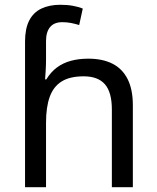

<svg xmlns="http://www.w3.org/2000/svg" viewBox="-20 -785 657 805"><path d="M85 -611Q85 -665 102.5 -699Q120 -733 153.5 -749Q187 -765 233 -765Q262 -765 286.5 -760.5Q311 -756 327 -749L312 -680Q296 -685 278.5 -688.5Q261 -692 241 -692Q207 -692 190 -671.5Q173 -651 173 -613V-535Q173 -513 171.5 -488Q170 -463 169 -452H174Q193 -483 218.5 -502Q244 -521 277 -530Q310 -539 350 -539Q410 -539 451.5 -518Q493 -497 515 -453.5Q537 -410 537 -343V0H449V-326Q449 -398 420 -431.5Q391 -465 331 -465Q273 -465 238.5 -443.5Q204 -422 188.5 -379Q173 -336 173 -271V0H85Z"/></svg>

Font: hexubangla05
Style: Book
Weight: 400
Designer: Jelle Bosma - Monotype Design Team
Foundry: Monotype Imaging Inc.
Version: Version 2.003